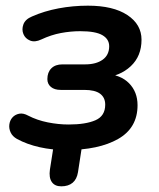

<svg xmlns="http://www.w3.org/2000/svg" viewBox="-20 -519 560 677"><path d="M196 138Q173 138 162.5 122.5Q152 107 156 79L177 -55H277L255 88Q251 113 236 125.5Q221 138 196 138ZM213 10Q164 10 119.5 0Q75 -10 40 -29Q24 -38 17.5 -52Q11 -66 13 -80.5Q15 -95 24 -105Q33 -115 47.5 -118Q62 -121 80 -111Q111 -95 148.5 -87.5Q186 -80 222 -80Q282 -80 316.5 -95Q351 -110 351 -150Q351 -175 333 -188.5Q315 -202 277 -202H194Q172 -202 159.5 -212.5Q147 -223 147 -240Q147 -264 161 -278Q175 -292 200 -292H280Q319 -292 342 -308.5Q365 -325 365 -356Q365 -381 341 -395Q317 -409 263 -409Q229 -409 194.5 -402.5Q160 -396 126 -380Q103 -369 86 -376Q69 -383 62.5 -399Q56 -415 62.5 -433Q69 -451 93 -461Q136 -480 186.5 -489.5Q237 -499 290 -499Q379 -499 429 -466Q479 -433 479 -379Q479 -321 441 -285.5Q403 -250 344 -245L350 -259Q405 -256 435 -225.5Q465 -195 465 -148Q465 -68 396.5 -29Q328 10 213 10Z"/></svg>

Font: Nunito ExtraLight
Style: Italic
Weight: 200
Italic angle: -9°
Designer: Vernon Adams
Foundry: Vernon Adams
Version: Version 3.602